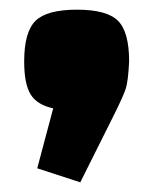

<svg xmlns="http://www.w3.org/2000/svg" viewBox="-20 -226 317 397"><path d="M30 0ZM57 122 90 -2Q57 -9 43.5 -30.5Q30 -52 30 -99Q30 -160 53.5 -183Q77 -206 139 -206Q201 -206 224 -183Q247 -160 247 -99Q245 -58 240 -42.5Q235 -27 214 15L146 151Z"/></svg>

Font: Changa Black
Style: Regular
Weight: 900
Designer: Eduardo Rodriguez Tunni
Foundry: Eduardo Rodriguez Tunni
Version: Version 2.001; ttfautohint (v1.5.10-5e6f)